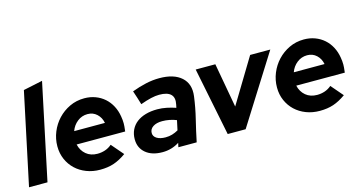

<svg xmlns="http://www.w3.org/2000/svg" viewBox="-79 -1070 2663 1417"><g transform="rotate(-15 1252.5 -361.5)"><path d="M295 -734 140 0H-1L148 -703Z M741 -55Q692 -20 646 -4.5Q600 11 541 11Q485 11 437 -7.5Q389 -26 354 -59Q319 -92 299 -137.5Q279 -183 279 -237Q279 -294 300.5 -346.5Q322 -399 360 -439.5Q398 -480 449.5 -504.5Q501 -529 562 -529Q607 -529 646 -514.5Q685 -500 715 -473.5Q745 -447 764.5 -410Q784 -373 791 -329Q796 -301 796 -275Q796 -264 795 -252Q794 -240 791 -214H420Q431 -166 465.5 -137Q500 -108 552 -108Q583 -108 611 -117.5Q639 -127 662 -147Q682 -124 701.5 -101Q721 -78 741 -55ZM555 -410Q511 -410 477 -383Q443 -356 428 -314H663Q655 -356 626 -383Q597 -410 555 -410Z M1019 5Q938 5 891 -34.5Q844 -74 844 -140Q844 -180 859.5 -212Q875 -244 903.5 -266Q932 -288 972 -299.5Q1012 -311 1061 -311Q1097 -311 1133 -303.5Q1169 -296 1201 -285Q1203 -291 1203.5 -297Q1204 -303 1206 -309Q1217 -360 1191 -385.5Q1165 -411 1103 -411Q1075 -411 1040 -403Q1005 -395 958 -378Q950 -405 941.5 -432Q933 -459 924 -485Q980 -506 1032.5 -517.5Q1085 -529 1135 -529Q1246 -529 1303.5 -477.5Q1361 -426 1349 -334Q1338 -250 1317.5 -166.5Q1297 -83 1280 0H1140Q1142 -8 1143.5 -16Q1145 -24 1147 -32Q1089 5 1019 5ZM977 -152Q977 -126 1002 -110.5Q1027 -95 1069 -95Q1096 -95 1119.5 -102Q1143 -109 1166 -122L1182 -196Q1158 -206 1130 -211.5Q1102 -217 1074 -217Q1030 -217 1003.5 -199.5Q977 -182 977 -152Z M1517 0 1412 -521H1562L1623 -182L1828 -521H1982L1654 0Z M2419 -55Q2370 -20 2324 -4.5Q2278 11 2219 11Q2163 11 2115 -7.5Q2067 -26 2032 -59Q1997 -92 1977 -137.5Q1957 -183 1957 -237Q1957 -294 1978.5 -346.5Q2000 -399 2038 -439.5Q2076 -480 2127.5 -504.5Q2179 -529 2240 -529Q2285 -529 2324 -514.5Q2363 -500 2393 -473.5Q2423 -447 2442.5 -410Q2462 -373 2469 -329Q2474 -301 2474 -275Q2474 -264 2473 -252Q2472 -240 2469 -214H2098Q2109 -166 2143.5 -137Q2178 -108 2230 -108Q2261 -108 2289 -117.5Q2317 -127 2340 -147Q2360 -124 2379.5 -101Q2399 -78 2419 -55ZM2233 -410Q2189 -410 2155 -383Q2121 -356 2106 -314H2341Q2333 -356 2304 -383Q2275 -410 2233 -410Z"/></g></svg>

Font: Rosa Sans
Style: Bold Italic
Weight: 700
Italic angle: -12°
Designer: Pentagram / MCKL
Foundry: Pentagram / MCKL
Version: Version 1.005;September 16, 2019;FontCreator 11.5.0.2425 64-